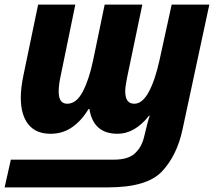

<svg xmlns="http://www.w3.org/2000/svg" viewBox="-39 -569 930 831"><path d="M-19 242H429Q597 242 662 173Q727 104 751 -9L867 -549H704L651 -307Q632 -221 604.5 -170.5Q577 -120 542 -120Q503 -120 503 -174Q503 -186 505.5 -202Q508 -218 511 -233L577 -549H414L364 -308Q347 -226 319.5 -173Q292 -120 252 -120Q215 -120 215 -172Q215 -200 222 -233L287 -549H126L62 -241Q51 -188 51 -146Q51 -72 83.5 -31Q116 10 180 10Q233 10 274 -19Q315 -48 344 -97H348Q365 10 470 10Q544 10 606 -68H609Q604 -54 598 -31Q592 -8 588 10L584 26Q573 70 543.5 96Q514 122 455 122H8Z"/></svg>

Font: Noto Sans Display Extra
Style: Italic
Weight: 800
Italic angle: -12°
Designer: Monotype Design Team
Foundry: Monotype Imaging Inc.
Version: Version 1.900